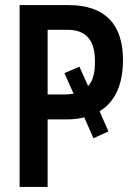

<svg xmlns="http://www.w3.org/2000/svg" viewBox="-20 -734 540 754"><path d="M57 0H167V-265H241C267 -265 290 -268 311 -273L347 -191L406 -218L371 -297C436 -336 463 -409 463 -498C463 -636 395 -714 249 -714H57ZM231 -363H167V-617H244C318 -617 353 -577 353 -492C353 -448 345 -416 326 -396L292 -472L233 -447L269 -366C258 -364 245 -363 231 -363Z"/></svg>

Font: Noto Sans Mono ExtraCondensed SemiBold
Style: Regular
Weight: 600
Width: 2
Designer: Monotype Design Team
Foundry: Monotype Imaging Inc.
Version: Version 2.014